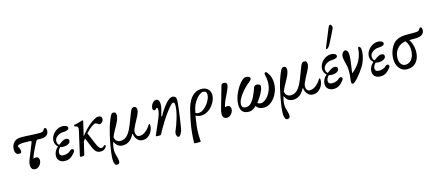

<svg xmlns="http://www.w3.org/2000/svg" viewBox="-64 -1503 5576 2445"><g transform="rotate(-15 2724.0 -280.5)"><path d="M228 14Q200 14 185 -2.5Q170 -19 170 -53Q170 -70 173 -86Q176 -102 182 -116L265 -324Q274 -346 260 -347Q240 -348 216.5 -349Q193 -350 167 -350Q133 -350 109.5 -343Q86 -336 86 -323Q86 -320 87.5 -316Q89 -312 93 -307Q100 -298 104.5 -282Q109 -266 109 -252Q109 -239 101.5 -233.5Q94 -228 76 -228Q53 -228 38.5 -245.5Q24 -263 24 -297Q24 -338 42.5 -369Q61 -400 95 -415Q106 -420 123.5 -422.5Q141 -425 163 -425Q181 -425 210.5 -423.5Q240 -422 280 -420Q321 -418 350 -417Q379 -416 395 -416Q420 -416 433.5 -421Q447 -426 451 -436Q456 -447 462.5 -453.5Q469 -460 475 -460Q486 -460 491.5 -452Q497 -444 497 -422Q497 -382 469.5 -361.5Q442 -341 387 -341Q377 -341 369 -342Q361 -343 351 -343Q339 -343 332 -332L305 -281Q281 -235 263 -194.5Q245 -154 236 -122Q243 -125 253 -126.5Q263 -128 273 -128Q290 -128 300.5 -114.5Q311 -101 311 -81Q311 -57 299 -35.5Q287 -14 268 0Q249 14 228 14Z M620 11Q574 11 547.5 -13.5Q521 -38 521 -79Q521 -109 536 -139Q551 -169 578 -190Q561 -205 550.5 -225.5Q540 -246 540 -271Q540 -310 562.5 -345.5Q585 -381 621.5 -403Q658 -425 699 -425Q722 -425 744 -415Q766 -405 766 -386Q766 -367 742 -358.5Q718 -350 690 -350Q661 -350 634 -337.5Q607 -325 590.5 -304.5Q574 -284 574 -258Q574 -242 581 -226.5Q588 -211 598 -206Q621 -224 647 -240.5Q673 -257 697 -257Q719 -257 728.5 -248.5Q738 -240 738 -226Q738 -201 711.5 -185Q685 -169 642 -169Q632 -169 622 -170.5Q612 -172 604 -175Q586 -158 577.5 -140.5Q569 -123 569 -106Q569 -85 582 -74.5Q595 -64 622 -64Q648 -64 673.5 -73.5Q699 -83 712 -98Q722 -109 734.5 -110.5Q747 -112 753 -107Q764 -101 762 -88.5Q760 -76 750 -63Q719 -24 689.5 -6.5Q660 11 620 11Z M841 13Q812 13 815 2L882 -293Q887 -313 889 -324Q891 -335 891 -341Q891 -379 853 -379Q848 -379 846.5 -385.5Q845 -392 846.5 -398Q848 -404 853 -404Q868 -404 893 -410.5Q918 -417 949 -427Q956 -429 960 -430Q964 -431 966 -431Q972 -431 972 -424Q972 -423 971.5 -419.5Q971 -416 970 -412L873 2Q872 7 863.5 10Q855 13 841 13ZM879 -120 865 -140Q908 -208 952.5 -261Q997 -314 1038.5 -350.5Q1080 -387 1114 -406Q1148 -425 1170 -425Q1216 -425 1216 -384Q1216 -359 1198.5 -343Q1181 -327 1167 -327Q1160 -327 1154 -330.5Q1148 -334 1141 -339Q1126 -351 1108 -351Q1100 -351 1070 -332.5Q1040 -314 991.5 -264.5Q943 -215 879 -120ZM1087 13Q1069 13 1051.5 6.5Q1034 0 1018.5 -19Q1003 -38 988 -74L931 -215L979 -264L1052 -91Q1068 -54 1082.5 -41Q1097 -28 1110 -28Q1129 -28 1149 -52Q1152 -55 1157.5 -52.5Q1163 -50 1166.5 -45.5Q1170 -41 1167 -35Q1154 -10 1135 1.5Q1116 13 1087 13Z M1246 230Q1227 230 1216.5 208Q1206 186 1206 148Q1206 114 1212.5 61Q1219 8 1232 -61Q1243 -117 1254 -165.5Q1265 -214 1279.5 -261Q1294 -308 1315 -359Q1329 -393 1340 -409Q1351 -425 1369 -425Q1387 -425 1396 -415Q1405 -405 1405 -380Q1405 -370 1403 -360Q1401 -350 1397 -336Q1385 -302 1365 -265Q1345 -228 1324.5 -191.5Q1304 -155 1292 -121Q1297 -84 1319.5 -68Q1342 -52 1361 -52Q1408 -52 1441.5 -78Q1475 -104 1503.5 -161Q1532 -218 1565 -311Q1584 -364 1595.5 -388Q1607 -412 1617 -418.5Q1627 -425 1639 -425Q1659 -425 1667.5 -414Q1676 -403 1676 -380Q1676 -367 1671 -349.5Q1666 -332 1651 -301Q1636 -270 1605 -215Q1589 -184 1578.5 -159Q1568 -134 1568 -114Q1568 -86 1581 -68.5Q1594 -51 1616 -51Q1659 -51 1697 -80.5Q1735 -110 1763 -156Q1770 -166 1775 -166Q1783 -166 1783 -142Q1783 -120 1774.5 -93.5Q1766 -67 1748.5 -43.5Q1731 -20 1705 -4.5Q1679 11 1643 11Q1613 11 1590 -5.5Q1567 -22 1554 -47.5Q1541 -73 1540 -98L1533 -99Q1502 -38 1464 -13.5Q1426 11 1382 11Q1348 11 1322 -5Q1296 -21 1273 -67Q1262 -30 1258 -5Q1254 20 1254 38Q1254 66 1259 88Q1264 110 1268 122Q1274 141 1278 160Q1282 179 1282 191Q1282 213 1271 221.5Q1260 230 1246 230Z M2092 89Q2082 89 2074.5 73.5Q2067 58 2067 39Q2067 29 2070.5 17Q2074 5 2083 -14Q2091 -31 2103 -65Q2115 -99 2128 -142Q2141 -185 2149.5 -229.5Q2158 -274 2158 -312Q2158 -327 2155.5 -335Q2153 -343 2148 -346.5Q2143 -350 2135 -350Q2126 -350 2106 -329.5Q2086 -309 2058 -273Q2013 -215 1970.5 -147Q1928 -79 1884 3Q1882 7 1872 9Q1862 11 1845 11Q1816 11 1816 2Q1816 0 1816.5 -1Q1817 -2 1818 -4L1878 -141Q1909 -212 1921 -249.5Q1933 -287 1933 -315Q1933 -339 1923 -339Q1915 -339 1911 -334Q1907 -329 1902 -323.5Q1897 -318 1887 -318Q1863 -318 1863 -346Q1863 -370 1874 -391.5Q1885 -413 1901.5 -427Q1918 -441 1937 -441Q1957 -441 1969 -423Q1981 -405 1981 -375Q1981 -344 1972 -307.5Q1963 -271 1948 -221L1958 -219Q1984 -267 2010.5 -305Q2037 -343 2063 -372Q2088 -399 2109 -412Q2130 -425 2146 -425Q2158 -425 2169 -420.5Q2180 -416 2187 -408Q2193 -402 2195 -389Q2197 -376 2197 -359Q2197 -344 2193.5 -311.5Q2190 -279 2185 -238Q2180 -197 2173.5 -153.5Q2167 -110 2161.5 -72.5Q2156 -35 2151.5 -9.5Q2147 16 2145 21Q2132 55 2119.5 72Q2107 89 2092 89Z M2264 217Q2265 143 2272.5 72Q2280 1 2294 -70Q2308 -141 2326 -214Q2341 -272 2368 -320Q2395 -368 2435 -396.5Q2475 -425 2529 -425Q2569 -425 2595 -409.5Q2621 -394 2634 -369.5Q2647 -345 2647 -317Q2647 -284 2632 -246Q2617 -208 2589 -174.5Q2561 -141 2522.5 -119.5Q2484 -98 2437 -98Q2416 -98 2390.5 -107.5Q2365 -117 2342 -134L2366 -158Q2382 -146 2392.5 -142.5Q2403 -139 2423 -139Q2449 -139 2477.5 -158Q2506 -177 2531 -207Q2556 -237 2572 -271.5Q2588 -306 2588 -337Q2588 -362 2577 -373Q2566 -384 2543 -384Q2517 -384 2485.5 -358Q2454 -332 2427 -288.5Q2400 -245 2387 -191Q2362 -85 2351.5 18Q2341 121 2351 217Q2351 221 2338 222.5Q2325 224 2308 224Q2291 224 2277.5 222Q2264 220 2264 217Z M2755 14Q2727 14 2712 -2Q2697 -18 2697 -49Q2697 -63 2699.5 -79Q2702 -95 2708 -116L2790 -403Q2793 -414 2802 -419.5Q2811 -425 2827 -425Q2847 -425 2856 -416.5Q2865 -408 2865 -391Q2865 -376 2854.5 -348Q2844 -320 2817 -265Q2792 -215 2778.5 -180Q2765 -145 2762 -122Q2776 -128 2799 -128Q2816 -128 2826.5 -114.5Q2837 -101 2837 -81Q2837 -57 2825 -35.5Q2813 -14 2794.5 0Q2776 14 2755 14Z M3045 12Q3017 12 2991 2.5Q2965 -7 2949 -33.5Q2933 -60 2933 -111Q2933 -148 2942 -184Q2951 -220 2966 -254Q2988 -303 3014.5 -341.5Q3041 -380 3067.5 -402.5Q3094 -425 3117 -425Q3131 -425 3141 -422.5Q3151 -420 3158 -415Q3175 -402 3170.5 -386Q3166 -370 3135 -347Q3115 -332 3086.5 -304Q3058 -276 3030.5 -241Q3003 -206 2985 -170Q2967 -134 2967 -102Q2967 -78 2980.5 -65.5Q2994 -53 3021 -53Q3044 -53 3063 -63Q3082 -73 3098 -93Q3121 -120 3138 -155Q3155 -190 3166.5 -220Q3178 -250 3182 -262Q3190 -287 3207 -293Q3224 -299 3240 -294Q3256 -290 3264.5 -282.5Q3273 -275 3273 -262Q3273 -243 3259.5 -210Q3246 -177 3223 -139Q3200 -101 3170.5 -66.5Q3141 -32 3108.5 -10Q3076 12 3045 12ZM3243 11Q3203 11 3176 -4Q3149 -19 3141 -43L3169 -79Q3179 -53 3219 -53Q3241 -53 3267.5 -70Q3294 -87 3318 -119Q3342 -151 3357.5 -195.5Q3373 -240 3373 -294Q3373 -317 3370.5 -335Q3368 -353 3366 -360Q3363 -374 3361 -384.5Q3359 -395 3359 -399Q3359 -420 3379 -420Q3384 -420 3394 -408Q3404 -396 3418 -372Q3432 -347 3438.5 -317.5Q3445 -288 3445 -257Q3445 -206 3428.5 -158Q3412 -110 3383.5 -72Q3355 -34 3319 -11.5Q3283 11 3243 11Z M3491 230Q3472 230 3461.5 208Q3451 186 3451 148Q3451 114 3457.5 61Q3464 8 3477 -61Q3488 -117 3499 -165.5Q3510 -214 3524.5 -261Q3539 -308 3560 -359Q3574 -393 3585 -409Q3596 -425 3614 -425Q3632 -425 3641 -415Q3650 -405 3650 -380Q3650 -370 3648 -360Q3646 -350 3642 -336Q3630 -302 3610 -265Q3590 -228 3569.5 -191.5Q3549 -155 3537 -121Q3542 -84 3564.5 -68Q3587 -52 3606 -52Q3653 -52 3686.5 -78Q3720 -104 3748.5 -161Q3777 -218 3810 -311Q3829 -364 3840.5 -388Q3852 -412 3862 -418.5Q3872 -425 3884 -425Q3904 -425 3912.5 -414Q3921 -403 3921 -380Q3921 -367 3916 -349.5Q3911 -332 3896 -301Q3881 -270 3850 -215Q3834 -184 3823.5 -159Q3813 -134 3813 -114Q3813 -86 3826 -68.5Q3839 -51 3861 -51Q3904 -51 3942 -80.5Q3980 -110 4008 -156Q4015 -166 4020 -166Q4028 -166 4028 -142Q4028 -120 4019.5 -93.5Q4011 -67 3993.5 -43.5Q3976 -20 3950 -4.5Q3924 11 3888 11Q3858 11 3835 -5.5Q3812 -22 3799 -47.5Q3786 -73 3785 -98L3778 -99Q3747 -38 3709 -13.5Q3671 11 3627 11Q3593 11 3567 -5Q3541 -21 3518 -67Q3507 -30 3503 -5Q3499 20 3499 38Q3499 66 3504 88Q3509 110 3513 122Q3519 141 3523 160Q3527 179 3527 191Q3527 213 3516 221.5Q3505 230 3491 230Z M4161 11Q4115 11 4088.5 -13.5Q4062 -38 4062 -79Q4062 -109 4077 -139Q4092 -169 4119 -190Q4102 -205 4091.5 -225.5Q4081 -246 4081 -271Q4081 -310 4103.5 -345.5Q4126 -381 4162.5 -403Q4199 -425 4240 -425Q4263 -425 4285 -415Q4307 -405 4307 -386Q4307 -367 4283 -358.5Q4259 -350 4231 -350Q4202 -350 4175 -337.5Q4148 -325 4131.5 -304.5Q4115 -284 4115 -258Q4115 -242 4122 -226.5Q4129 -211 4139 -206Q4162 -224 4188 -240.5Q4214 -257 4238 -257Q4260 -257 4269.5 -248.5Q4279 -240 4279 -226Q4279 -201 4252.5 -185Q4226 -169 4183 -169Q4173 -169 4163 -170.5Q4153 -172 4145 -175Q4127 -158 4118.5 -140.5Q4110 -123 4110 -106Q4110 -85 4123 -74.5Q4136 -64 4163 -64Q4189 -64 4214.5 -73.5Q4240 -83 4253 -98Q4263 -109 4275.5 -110.5Q4288 -112 4294 -107Q4305 -101 4303 -88.5Q4301 -76 4291 -63Q4260 -24 4230.5 -6.5Q4201 11 4161 11ZM4202 -502Q4200 -502 4198.5 -503.5Q4197 -505 4197 -509Q4197 -511 4197.5 -513.5Q4198 -516 4199 -519L4295 -753Q4309 -791 4324 -791Q4335 -791 4342 -777.5Q4349 -764 4349 -752Q4349 -746 4343 -731Q4337 -716 4320 -684L4263 -571Q4229 -502 4202 -502Z M4413 10Q4395 10 4395 -17Q4395 -26 4396 -38Q4397 -50 4400 -72Q4402 -82 4403 -96.5Q4404 -111 4404.5 -127Q4405 -143 4405 -155Q4405 -195 4401.5 -214Q4398 -233 4397 -237Q4391 -260 4386 -281.5Q4381 -303 4378 -320.5Q4375 -338 4375 -349Q4375 -384 4391 -405Q4407 -426 4423 -426Q4440 -426 4452.5 -409Q4465 -392 4465 -351Q4465 -337 4463.5 -319Q4462 -301 4460 -280Q4458 -259 4454 -236Q4449 -202 4446 -179.5Q4443 -157 4441 -145Q4439 -133 4438 -128L4445 -124Q4484 -156 4518.5 -200Q4553 -244 4573 -302Q4581 -325 4586.5 -349.5Q4592 -374 4592 -391Q4592 -424 4604 -424Q4633 -424 4633 -367Q4633 -337 4625 -299Q4617 -261 4602 -223Q4592 -198 4573 -167Q4554 -136 4531 -105Q4508 -74 4485 -48Q4462 -22 4443 -6Q4424 10 4413 10Z M4778 11Q4732 11 4705.5 -13.5Q4679 -38 4679 -79Q4679 -109 4694 -139Q4709 -169 4736 -190Q4719 -205 4708.5 -225.5Q4698 -246 4698 -271Q4698 -310 4720.5 -345.5Q4743 -381 4779.5 -403Q4816 -425 4857 -425Q4880 -425 4902 -415Q4924 -405 4924 -386Q4924 -367 4900 -358.5Q4876 -350 4848 -350Q4819 -350 4792 -337.5Q4765 -325 4748.5 -304.5Q4732 -284 4732 -258Q4732 -242 4739 -226.5Q4746 -211 4756 -206Q4779 -224 4805 -240.5Q4831 -257 4855 -257Q4877 -257 4886.5 -248.5Q4896 -240 4896 -226Q4896 -201 4869.5 -185Q4843 -169 4800 -169Q4790 -169 4780 -170.5Q4770 -172 4762 -175Q4744 -158 4735.5 -140.5Q4727 -123 4727 -106Q4727 -85 4740 -74.5Q4753 -64 4780 -64Q4806 -64 4831.5 -73.5Q4857 -83 4870 -98Q4880 -109 4892.5 -110.5Q4905 -112 4911 -107Q4922 -101 4920 -88.5Q4918 -76 4908 -63Q4877 -24 4847.5 -6.5Q4818 11 4778 11Z M5130 11Q5068 11 5029 -37Q4990 -85 4990 -163Q4990 -195 4996.5 -225Q5003 -255 5014 -281Q5031 -322 5056.5 -352Q5082 -382 5125 -399Q5168 -416 5236 -416H5347Q5371 -416 5385 -421Q5399 -426 5403 -436Q5408 -446 5414 -453Q5420 -460 5427 -460Q5448 -460 5448 -422Q5448 -382 5417 -361.5Q5386 -341 5324 -341H5237Q5177 -341 5134 -317Q5091 -293 5068 -251Q5045 -209 5045 -155Q5045 -106 5067 -78Q5089 -50 5123 -50Q5158 -50 5184.5 -71Q5211 -92 5225.5 -128.5Q5240 -165 5240 -212Q5240 -256 5225 -293Q5210 -330 5177 -364H5230Q5259 -336 5277.5 -285.5Q5296 -235 5296 -179Q5296 -126 5277 -82.5Q5258 -39 5221 -14Q5184 11 5130 11Z"/></g></svg>

Font: Junicode VF
Style: Italic
Weight: 400
Italic angle: -11°
Designer: Peter S. Baker
Version: Version 2.209